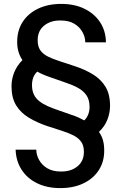

<svg xmlns="http://www.w3.org/2000/svg" viewBox="-20 -732 624 984"><path d="M289 232Q221 232 170 207Q119 182 90.5 137.5Q62 93 60 35H166Q166 62 180.5 88Q195 114 222.5 130.5Q250 147 291 147Q343 148 376.5 121Q410 94 410 46Q410 14 396 -5.5Q382 -25 356.5 -38Q331 -51 296 -62Q261 -73 219 -87Q169 -104 127.5 -129Q86 -154 62.5 -192.5Q39 -231 39 -290Q39 -327 53 -361.5Q67 -396 95 -424Q82 -443 75 -466Q68 -489 68 -517Q68 -576 96 -619.5Q124 -663 175 -687.5Q226 -712 294 -712Q362 -712 413 -687Q464 -662 493 -618Q522 -574 523 -515H417Q417 -542 402.5 -568Q388 -594 360.5 -610.5Q333 -627 291 -627Q240 -628 206.5 -601Q173 -574 173 -526Q173 -494 186.5 -474.5Q200 -455 226 -442Q252 -429 287 -418Q322 -407 363 -393Q415 -376 456 -351Q497 -326 520.5 -287.5Q544 -249 544 -190Q544 -153 530 -118Q516 -83 487 -56Q501 -37 507.5 -14Q514 9 514 37Q515 95 487 139Q459 183 408 207.5Q357 232 289 232ZM412 -115Q426 -129 432.5 -146.5Q439 -164 439 -184Q439 -220 423.5 -243Q408 -266 381 -281Q354 -296 318 -308Q282 -320 241 -335Q220 -342 202.5 -349.5Q185 -357 171 -365Q157 -352 150.5 -334.5Q144 -317 144 -296Q144 -268 153.5 -248Q163 -228 181.5 -213.5Q200 -199 224.5 -188Q249 -177 279 -167Q309 -157 342 -145Q362 -139 379.5 -131Q397 -123 412 -115Z"/></svg>

Font: DM Sans 28pt Medium
Style: Regular
Weight: 500
Version: Version 4.004;gftools[0.9.30]